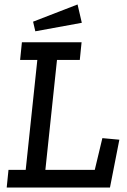

<svg xmlns="http://www.w3.org/2000/svg" viewBox="-20 -839 570 859"><path d="M138 -699 128 -742 327 -819 346 -737ZM10 0 18 -79H95L147 -571H70L78 -650H345L337 -571H235L183 -79H404L438 -221L514 -214L472 0Z"/></svg>

Font: Zilla Slab Medium
Style: Regular
Weight: 500
Designer: Typotheque.com
Foundry: Typotheque type foundry
Version: Version 1.1; 2017